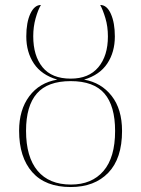

<svg xmlns="http://www.w3.org/2000/svg" viewBox="-20 -744 569 774"><path d="M265 10Q163 10 110 -50Q57 -110 57 -217Q57 -301 98 -356Q139 -411 211 -423Q147 -442 116.5 -488Q86 -534 86 -597Q86 -654 102.5 -689Q119 -724 145 -724Q133 -704 123.5 -670Q114 -636 114 -598Q114 -519 151.5 -473Q189 -427 265 -427Q338 -427 376.5 -473Q415 -519 415 -597Q415 -637 405 -670.5Q395 -704 384 -724Q411 -724 427 -688Q443 -652 443 -597Q443 -534 412.5 -488Q382 -442 319 -423Q388 -411 430 -357.5Q472 -304 472 -216Q472 -105 416.5 -47.5Q361 10 265 10ZM266 0Q350 0 397 -54.5Q444 -109 444 -216Q444 -317 401 -367Q358 -417 265 -417Q172 -417 128.5 -367Q85 -317 85 -217Q85 -111 131.5 -55.5Q178 0 266 0Z"/></svg>

Font: Noto Serif Display SemiCondensed Thin
Style: Regular
Weight: 100
Width: 4
Designer: Monotype Design Team
Foundry: Monotype Imaging Inc.
Version: Version 2.009